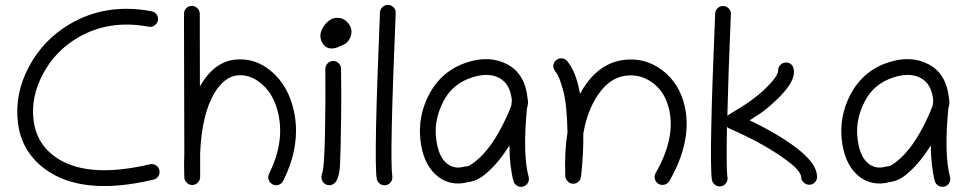

<svg xmlns="http://www.w3.org/2000/svg" viewBox="-20 -737 3880 770"><path d="M576.2 -629.9Q417.5 -659.7 292 -585.9Q201.2 -532.7 152.3 -440.4Q103.5 -348.1 114.3 -256.8Q125 -165.5 195.3 -112.3Q320.8 -17.1 581.1 -78.1Q593.8 -81.1 605 -74.2Q616.2 -67.4 619.1 -54.7Q622.1 -42 615.2 -30.8Q608.4 -19.5 595.7 -16.6Q306.6 51.8 157.2 -61.5Q65.4 -131.3 51.8 -245.8Q38.1 -360.4 95.9 -469.2Q153.8 -578.1 260.3 -640.6Q405.8 -726.1 587.9 -691.9Q600.6 -689.5 608.2 -678.7Q615.7 -668 613.3 -655.3Q610.8 -642.6 599.9 -635Q588.9 -627.4 576.2 -629.9Z M719.2 -124 717.8 -681.6Q717.8 -694.8 727.1 -704.1Q736.3 -713.4 749.3 -713.4Q762.2 -713.4 771.7 -703.9Q781.2 -694.3 781.2 -681.6L781.7 -390.6Q837.4 -487.8 920.4 -497.6Q1003.4 -507.3 1070.3 -449.2Q1137.2 -391.1 1158.7 -291.5Q1188 -156.7 1115.7 -11.7Q1109.9 0 1097.4 4.2Q1085 8.3 1073.5 2.4Q1062 -3.4 1057.6 -15.9Q1053.2 -28.3 1059.1 -40Q1121.1 -165 1096.7 -278.3Q1079.6 -356.9 1031.2 -398.9Q982.9 -440.9 930.7 -434.6Q878.4 -428.2 839.4 -362.8Q789.1 -277.8 782.7 -122.6V-26.9Q782.7 -15.1 773.9 -5.4Q765.1 4.4 752.2 4.9Q739.3 5.4 729.5 -3.7Q719.7 -12.7 719.2 -25.4Q717.3 -77.6 719.2 -124Z M1334.5 -665.5Q1353.5 -665 1366.7 -653.8Q1396 -628.4 1387.9 -596.4Q1379.9 -564.5 1347.7 -553.2Q1293.9 -526.4 1272 -566.4Q1254.9 -598.1 1278.8 -632.3Q1302.7 -666.5 1334.5 -665.5ZM1310.1 4.4Q1297.4 8.3 1285.9 2Q1274.4 -4.4 1270.8 -16.6Q1267.1 -28.8 1271 -39.1Q1280.8 -61 1283.4 -203.1Q1286.1 -345.2 1284.7 -460Q1284.7 -473.1 1293.7 -482.7Q1302.7 -492.2 1315.7 -492.4Q1328.6 -492.7 1338.1 -483.4Q1347.7 -474.1 1347.7 -460.9Q1349.6 -345.2 1348.1 -267.6Q1346.7 -189.9 1346.2 -157.2Q1345.7 -124.5 1343.8 -79.6Q1340.8 -4.9 1310.1 4.4Z M1566.9 -684.1Q1542.5 -102.5 1553.2 -30.3Q1555.2 -17.6 1547.4 -6.8Q1539.6 3.9 1526.6 5.9Q1513.7 7.8 1503.2 -0.2Q1492.7 -8.3 1490.7 -21Q1479 -99.1 1503.9 -687Q1504.4 -700.2 1514.2 -709Q1523.9 -717.8 1536.9 -717.3Q1549.8 -716.8 1558.8 -707Q1567.9 -697.3 1566.9 -684.1Z M2096.2 -339.4Q2100.1 -324.7 2093.3 -302.2Q2075.7 -117.2 2100.1 -27.3Q2103.5 -14.6 2096.9 -3.4Q2090.3 7.8 2077.9 11.2Q2065.4 14.6 2054 8.1Q2042.5 1.5 2039.1 -11.2Q2023.9 -67.9 2022.9 -153.8Q1976.1 -78.6 1923.3 -36.1Q1891.1 -10.3 1856.9 -6.8Q1821.8 3.4 1787.4 -4.4Q1752.9 -12.2 1726.6 -37.1Q1675.3 -85.4 1665.8 -178Q1656.2 -270.5 1698.7 -354Q1749.5 -453.6 1853 -486.8Q1943.8 -516.6 2015.4 -478.5Q2086.9 -440.4 2096.2 -339.4ZM2032.7 -335Q2026.4 -400.9 1982.2 -424.3Q1938 -447.8 1872.6 -426.3Q1794.4 -401.4 1757.8 -329.8Q1721.2 -258.3 1728.5 -186.8Q1735.8 -115.2 1767.3 -85.7Q1798.8 -56.2 1842.3 -68.8Q1846.2 -69.8 1854.2 -70.3Q1862.3 -70.8 1887.2 -90.3Q1953.1 -142.1 2009.8 -264.2Q2024.4 -295.9 2030.8 -314.9Q2031.7 -324.7 2032.7 -335Z M2254.9 -491.7Q2290.5 -449.2 2306.2 -360.8Q2371.6 -480.5 2477.5 -496.1Q2564.9 -508.8 2635.7 -455.6Q2706.5 -402.3 2727.1 -306.2Q2755.4 -169.9 2664.6 -11.2Q2658.2 0 2645.3 3.4Q2632.3 6.8 2621.1 0.5Q2609.9 -5.9 2606.4 -18.8Q2603 -31.7 2609.4 -43Q2688 -180.2 2664.6 -293Q2649.4 -365.7 2598.9 -403.8Q2548.3 -441.9 2487.1 -433.1Q2425.8 -424.3 2380.9 -360.6Q2335.9 -296.9 2319.3 -201.7Q2320.3 -125.5 2312 -47.4L2310.1 -28.3Q2308.6 -15.6 2298.6 -7.3Q2288.6 1 2276.1 -0.2Q2263.7 -1.5 2255.6 -11Q2247.6 -20.5 2247.1 -30.8Q2243.2 -127.9 2255.9 -206.1Q2253.9 -317.9 2238.5 -374.3Q2223.1 -430.7 2210.4 -445.8Q2197.8 -460.9 2199 -474.1Q2200.2 -487.3 2210 -495.6Q2219.7 -503.9 2233.2 -502.9Q2246.6 -502 2254.9 -491.7Z M2911.1 -679.7Q2900.4 -429.2 2897 -272.9Q2899.9 -275.4 2911.6 -282.7Q2999.5 -333 3050 -382.1Q3100.6 -431.2 3100.6 -454.6Q3100.6 -467.8 3110.1 -477.1Q3119.6 -486.3 3132.6 -486.3Q3145.5 -486.3 3154.8 -477.1Q3164.1 -467.8 3164.1 -447.3Q3164.1 -404.8 3099.1 -341.3Q3056.2 -299.8 3027.6 -281.2Q2999 -262.7 2986.3 -254.4Q3106.4 -197.3 3181.6 -137.9Q3256.8 -78.6 3256.8 -27.8Q3256.8 -14.6 3247.6 -5.4Q3238.3 3.9 3225.3 3.9Q3212.4 3.9 3202.9 -5.6Q3193.4 -15.1 3193.4 -23.4Q3193.4 -47.9 3150.4 -82Q3057.6 -155.3 2906.2 -221.2Q2900.4 -223.6 2895.5 -228Q2892.1 -62 2897.5 -25.9Q2899.4 -13.2 2891.6 -2.4Q2883.8 8.3 2870.8 10.3Q2857.9 12.2 2847.4 4.2Q2836.9 -3.9 2835 -16.6Q2823.2 -94.7 2848.1 -682.6Q2848.6 -695.8 2858.4 -704.6Q2868.2 -713.4 2881.1 -712.9Q2894 -712.4 2903.1 -702.6Q2912.1 -692.9 2911.1 -679.7Z M3786.1 -339.4Q3790 -324.7 3783.2 -302.2Q3765.6 -117.2 3790 -27.3Q3793.5 -14.6 3786.9 -3.4Q3780.3 7.8 3767.8 11.2Q3755.4 14.6 3743.9 8.1Q3732.4 1.5 3729 -11.2Q3713.9 -67.9 3712.9 -153.8Q3666 -78.6 3613.3 -36.1Q3581.1 -10.3 3546.9 -6.8Q3511.7 3.4 3477.3 -4.4Q3442.9 -12.2 3416.5 -37.1Q3365.2 -85.4 3355.7 -178Q3346.2 -270.5 3388.7 -354Q3439.5 -453.6 3543 -486.8Q3633.8 -516.6 3705.3 -478.5Q3776.9 -440.4 3786.1 -339.4ZM3722.7 -335Q3716.3 -400.9 3672.1 -424.3Q3627.9 -447.8 3562.5 -426.3Q3484.4 -401.4 3447.8 -329.8Q3411.1 -258.3 3418.5 -186.8Q3425.8 -115.2 3457.3 -85.7Q3488.8 -56.2 3532.2 -68.8Q3536.1 -69.8 3544.2 -70.3Q3552.2 -70.8 3577.1 -90.3Q3643.1 -142.1 3699.7 -264.2Q3714.4 -295.9 3720.7 -314.9Q3721.7 -324.7 3722.7 -335Z"/></svg>

Font: Chilanka
Style: Regular
Weight: 400
Designer: Santhosh Thottingal <santhosh.thottingal@gmail.com>
Foundry: Swathanthra Malayalam Computing(SMC)
Version: Version 1.3; 20181103